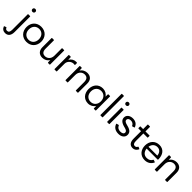

<svg xmlns="http://www.w3.org/2000/svg" viewBox="343 -2750 4999 4999"><g transform="rotate(45 2842.5 -251.0)"><path d="M125 -629C156 -629 181 -651 181 -683C181 -715 156 -737 125 -737C93 -737 69 -715 69 -683C69 -651 93 -629 125 -629ZM7 266C106 266 167 202 167 69V-498C167 -505 163 -509 156 -509H94C87 -509 82 -505 82 -498V73C82 154 54 188 5 188C-32 188 -51 173 -64 140C-68 134 -73 132 -79 134L-128 152C-134 155 -137 159 -134 167C-109 234 -60 266 7 266Z M564 36C728 36 836 -82 836 -242C836 -403 728 -519 564 -519C400 -519 293 -403 293 -242C293 -82 400 36 564 36ZM564 -43C455 -43 380 -123 380 -242C380 -361 455 -441 564 -441C673 -441 748 -361 748 -242C748 -123 673 -43 564 -43Z M1149 36C1221 36 1300 0 1339 -72L1342 13C1342 22 1347 25 1354 25H1409C1415 25 1419 21 1419 13V-498C1419 -505 1415 -509 1409 -509H1346C1339 -509 1335 -505 1335 -498V-227C1335 -100 1246 -43 1171 -43C1083 -43 1043 -95 1043 -198V-498C1043 -505 1039 -509 1031 -509H969C963 -509 958 -505 958 -498V-162C958 -39 1029 36 1149 36Z M1658 25C1665 25 1669 21 1669 13V-265C1669 -361 1750 -434 1838 -434C1854 -434 1865 -432 1874 -431C1881 -430 1886 -433 1886 -441V-502C1886 -509 1884 -513 1876 -514C1869 -516 1860 -516 1848 -516C1773 -516 1705 -476 1666 -406L1662 -498C1662 -506 1657 -509 1650 -509H1596C1589 -509 1584 -505 1584 -498V13C1584 21 1589 25 1596 25Z M2063 25C2070 25 2074 21 2074 13V-257C2074 -384 2164 -441 2240 -441C2329 -441 2369 -389 2369 -287V13C2369 21 2373 25 2381 25H2443C2449 25 2453 21 2453 13V-322C2453 -445 2383 -519 2262 -519C2189 -519 2111 -483 2071 -413L2067 -498C2067 -506 2062 -509 2055 -509H2001C1994 -509 1989 -505 1989 -498V13C1989 21 1994 25 2001 25Z M2832 36C2917 36 2991 -6 3029 -72L3032 13C3032 22 3037 25 3044 25H3098C3105 25 3109 21 3109 13V-498C3109 -505 3105 -509 3098 -509H3044C3037 -509 3032 -506 3032 -498L3029 -413C2991 -478 2917 -519 2832 -519C2677 -519 2577 -404 2577 -242C2577 -80 2677 36 2832 36ZM2848 -43C2739 -43 2664 -123 2664 -242C2664 -361 2739 -441 2848 -441C2957 -441 3032 -361 3032 -242C3032 -123 2957 -43 2848 -43Z M3348 25C3355 25 3359 21 3359 13V-757C3359 -764 3355 -768 3348 -768H3286C3279 -768 3274 -764 3274 -757V13C3274 21 3279 25 3286 25Z M3566 -629C3597 -629 3622 -651 3622 -683C3622 -715 3597 -737 3566 -737C3534 -737 3510 -715 3510 -683C3510 -651 3534 -629 3566 -629ZM3597 25C3604 25 3608 21 3608 13V-498C3608 -505 3604 -509 3597 -509H3535C3528 -509 3523 -505 3523 -498V13C3523 21 3528 25 3535 25Z M3951 36C4063 36 4142 -25 4142 -117C4142 -197 4097 -248 3979 -279L3949 -287C3869 -308 3839 -330 3839 -371C3839 -417 3879 -443 3937 -443C3994 -443 4035 -417 4058 -366C4061 -360 4065 -357 4073 -360L4128 -377C4134 -379 4137 -384 4134 -390C4102 -478 4030 -519 3938 -519C3826 -519 3752 -457 3752 -371C3752 -294 3801 -239 3918 -206L3950 -198C4023 -180 4055 -156 4055 -115C4055 -65 4009 -42 3948 -42C3878 -42 3832 -66 3804 -128C3802 -135 3798 -137 3790 -135L3735 -120C3729 -118 3726 -112 3728 -106C3762 -11 3839 36 3951 36Z M4474 36C4531 36 4583 9 4617 -59C4621 -67 4619 -73 4613 -76L4565 -97C4559 -100 4554 -98 4551 -91C4535 -57 4511 -43 4482 -43C4429 -43 4405 -78 4405 -158V-433H4553C4559 -433 4563 -437 4563 -443V-498C4563 -505 4559 -509 4553 -509H4405V-673C4405 -679 4400 -683 4393 -683H4331C4324 -683 4320 -679 4320 -673V-509H4226C4220 -509 4215 -505 4215 -498V-443C4215 -437 4220 -433 4226 -433H4320V-160C4320 -25 4378 36 4474 36Z M4916 36C5019 36 5100 -10 5146 -104C5149 -110 5146 -116 5139 -118L5087 -137C5080 -139 5075 -138 5072 -131C5042 -73 4994 -42 4916 -42C4818 -42 4754 -108 4743 -215H5147C5154 -215 5159 -219 5159 -227C5161 -400 5074 -519 4916 -519C4757 -519 4655 -403 4655 -242C4655 -82 4756 36 4916 36ZM4916 -443C5005 -443 5061 -379 5069 -282H4744C4758 -382 4825 -443 4916 -443Z M5350 25C5357 25 5361 21 5361 13V-257C5361 -384 5451 -441 5527 -441C5616 -441 5656 -389 5656 -287V13C5656 21 5660 25 5668 25H5730C5736 25 5740 21 5740 13V-322C5740 -445 5670 -519 5549 -519C5476 -519 5398 -483 5358 -413L5354 -498C5354 -506 5349 -509 5342 -509H5288C5281 -509 5276 -505 5276 -498V13C5276 21 5281 25 5288 25Z"/></g></svg>

Font: LINE Seed JP_OTF Regular
Style: Regular
Weight: 400
Designer: LY Corporation & Fontrix & Fontworks
Version: Version 1.002